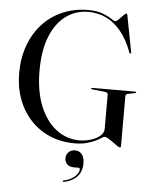

<svg xmlns="http://www.w3.org/2000/svg" viewBox="-61 -760 810 1033"><g transform="rotate(5 344.0 -243.5)"><path d="M612.5 -1.5Q612.5 6.5 611.2 9Q610 11.5 607.5 11.5Q602.5 11.5 591.8 4Q581 -3.5 567.5 -13.5Q554 -23.5 541.5 -31Q529 -38.5 520.5 -38.5Q516 -38.5 504.5 -31Q493 -23.5 473.8 -14Q454.5 -4.5 427 3Q399.5 10.5 362.5 10.5Q288.5 10.5 228 -15.5Q167.5 -41.5 123.8 -88.8Q80 -136 56.2 -200Q32.5 -264 32.5 -340Q32.5 -423 57.8 -491.2Q83 -559.5 128.8 -608.5Q174.5 -657.5 237 -684Q299.5 -710.5 374.5 -710.5Q421 -710.5 452 -698.5Q483 -686.5 500 -674.8Q517 -663 522 -663Q529.5 -663 541 -674.5Q552.5 -686 563.8 -697.8Q575 -709.5 580 -709.5Q581.5 -709.5 582.8 -708Q584 -706.5 585 -702L623 -504.5Q623.5 -502 623 -500Q622.5 -498 621 -497Q619.5 -496.5 617.8 -497.2Q616 -498 614 -501Q588 -571 551.5 -615Q515 -659 470.5 -679.8Q426 -700.5 375.5 -700.5Q307.5 -700.5 254.5 -662Q201.5 -623.5 171 -548.5Q140.5 -473.5 140.5 -363Q140.5 -251.5 173.2 -171.8Q206 -92 262 -49.8Q318 -7.5 388 -7.5Q407 -7.5 429.2 -12Q451.5 -16.5 471.5 -26Q491.5 -35.5 504.2 -49.5Q517 -63.5 517 -81.5V-266Q517 -272.5 512.5 -275.8Q508 -279 498.5 -280L432 -287Q428.5 -287.5 427 -288.5Q425.5 -289.5 425.5 -291Q425.5 -292.5 427 -293.8Q428.5 -295 431.5 -295H663.5Q666 -295 667.5 -293.8Q669 -292.5 669 -291Q669 -289.5 667.5 -288.5Q666 -287.5 663 -287L627 -280Q619.5 -278.5 616 -275.5Q612.5 -272.5 612.5 -266ZM371 139.5Q345 139.5 332.8 126.5Q320.5 113.5 320.5 95.5Q320.5 74.5 334 61.2Q347.5 48 368.5 48Q392 48 405.8 65Q419.5 82 419.5 114Q419.5 158.5 393.5 186Q367.5 213.5 324 222Q321.5 222.5 319.8 222Q318 221.5 317.5 219.5Q317 218 317.8 216.5Q318.5 215 321 214.5Q346.5 209.5 364.8 198.2Q383 187 392.8 173.2Q402.5 159.5 402.5 148Q402.5 139.5 395 139.5Z"/></g></svg>

Font: Fraunces 96pt
Style: Regular
Weight: 400
Version: Version 1.000;[b76b70a41]